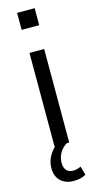

<svg xmlns="http://www.w3.org/2000/svg" viewBox="-137 -740 494 972"><g transform="rotate(-15 110.5 -254.0)"><path d="M72 0V-490H149V0ZM64 -613V-702H156V-613ZM121 194Q79 194 53.5 170Q28 146 28 102Q28 63 50.5 29.5Q73 -4 111 -29L137 0Q121 9 109 23.5Q97 38 91 55Q85 72 85 90Q85 116 97.5 129.5Q110 143 132 143Q141 143 151.5 140.5Q162 138 173 133L186 179Q172 187 156 190.5Q140 194 121 194Z"/></g></svg>

Font: Nunito Sans 10pt Condensed
Style: Regular
Weight: 400
Width: 3
Designer: Vernon Adams
Foundry: Vernon Adams
Version: Version 3.101;gftools[0.9.27]